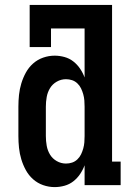

<svg xmlns="http://www.w3.org/2000/svg" viewBox="-20 -755 540 783"><path d="M203 8Q179 8 156 0Q133 -8 115 -24Q97 -40 85.5 -61Q74 -82 67 -105Q60 -128 57.5 -152Q55 -176 55 -200V-320Q55 -344 57.5 -368Q60 -392 67 -415Q74 -438 85.5 -459Q97 -480 115 -496Q133 -512 156 -520Q179 -528 203 -528Q223 -528 243 -522.5Q263 -517 279 -504.5Q295 -492 306.5 -475Q318 -458 325 -439V-639H188V-563H101V-735H437V-96H472V0H325V-81Q318 -62 306.5 -45Q295 -28 279 -15.5Q263 -3 243 2.5Q223 8 203 8ZM249 -88Q262 -88 274 -92Q286 -96 295.5 -105Q305 -114 310.5 -125.5Q316 -137 319.5 -149.5Q323 -162 324 -174.5Q325 -187 325 -200V-320Q325 -333 324 -345.5Q323 -358 319.5 -370.5Q316 -383 310.5 -394.5Q305 -406 295.5 -415Q286 -424 274 -428Q262 -432 249 -432Q229 -432 211.5 -422Q194 -412 184 -395.5Q174 -379 170.5 -359.5Q167 -340 167 -320V-200Q167 -180 170.5 -160.5Q174 -141 184 -124.5Q194 -108 211.5 -98Q229 -88 249 -88Z"/></svg>

Font: Iosevka Curly Slab
Style: Bold
Weight: 700
Monospace: yes
Designer: Belleve Invis
Foundry: Belleve Invis
Version: Version 22.1.2; ttfautohint (v1.8.4)